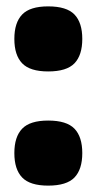

<svg xmlns="http://www.w3.org/2000/svg" viewBox="-20 -575 303 602"><path d="M25 -95Q25 -146 49.5 -171.5Q74 -197 131 -197Q189 -197 213.5 -171.5Q238 -146 238 -95Q238 -44 213.5 -18.5Q189 7 131 7Q74 7 49.5 -18.5Q25 -44 25 -95ZM25 -453Q25 -504 49.5 -529.5Q74 -555 131 -555Q189 -555 213.5 -529.5Q238 -504 238 -453Q238 -402 213.5 -376.5Q189 -351 131 -351Q74 -351 49.5 -376.5Q25 -402 25 -453Z"/></svg>

Font: Georama ExtraCondensed Thin ExtraBold
Style: Regular
Weight: 800
Version: Version 1.001